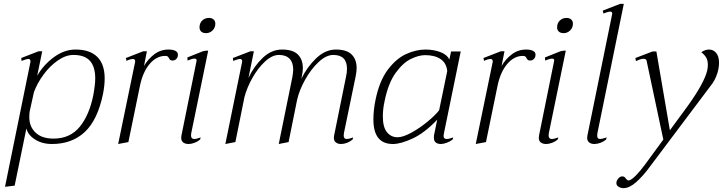

<svg xmlns="http://www.w3.org/2000/svg" viewBox="-20 -737 3750 996"><path d="M138 -416V-420Q138 -431 127 -431Q117 -431 92 -421L90 -436L180 -471H199L173 -344Q205 -400 259 -440Q313 -480 372 -480Q446 -480 484.5 -442Q523 -404 523 -330Q523 -293 514 -248Q486 -114 419.5 -52Q353 10 249 10Q198 10 161 -14Q124 -38 117 -71L56 226L6 232ZM464 -243Q474 -298 474 -330Q474 -391 446.5 -421.5Q419 -452 361 -452Q321 -452 279.5 -423Q238 -394 205.5 -349.5Q173 -305 156 -259L134 -159Q132 -149 132 -129Q132 -80 164.5 -49Q197 -18 258 -18Q343 -18 393 -78.5Q443 -139 464 -243Z M903 -453Q903 -440 895 -431.5Q887 -423 875 -423Q867 -423 863.5 -426Q860 -429 857 -434Q854 -441 850 -444Q846 -447 837 -447Q792 -447 756.5 -405.5Q721 -364 706 -292L646 0L593 10L681 -416V-420Q681 -431 669 -431Q663 -431 653 -428Q643 -425 636 -421L633 -436L723 -471H742L727 -395Q748 -431 780.5 -455.5Q813 -480 854 -480Q876 -480 889.5 -473.5Q903 -467 903 -453Z M1015 -595Q1015 -617 1029 -630.5Q1043 -644 1064 -644Q1079 -644 1088 -636Q1097 -628 1097 -614Q1097 -593 1082.5 -579Q1068 -565 1049 -565Q1033 -565 1024 -573Q1015 -581 1015 -595ZM920 -22Q920 -29 921 -33L999 -418L1000 -424Q1000 -433 988 -433Q978 -433 953 -423L952 -439L1032 -471L1048 -474H1060L972 -46Q971 -41 971 -34Q971 -16 988 -16Q999 -16 1021 -24L1018 -13Q1005 -2 988.5 4Q972 10 958 10Q941 10 930.5 2Q920 -6 920 -22Z M1764 -46Q1763 -41 1763 -33Q1763 -16 1779 -16Q1790 -16 1812 -24L1809 -13Q1796 -2 1780 4Q1764 10 1749 10Q1733 10 1722.5 2Q1712 -6 1712 -22Q1712 -29 1713 -33L1774 -334Q1780 -360 1780 -380Q1780 -452 1709 -452Q1672 -452 1632.5 -415Q1593 -378 1562.5 -323Q1532 -268 1521 -218L1477 0L1426 10L1496 -334Q1501 -361 1501 -376Q1501 -413 1482 -432.5Q1463 -452 1427 -452Q1392 -452 1355.5 -418.5Q1319 -385 1290 -334Q1261 -283 1248 -233L1201 0L1149 10L1236 -416V-420Q1236 -431 1225 -431Q1215 -431 1190 -421L1188 -436L1279 -471H1297L1269 -333Q1297 -393 1342.5 -436.5Q1388 -480 1443 -480Q1499 -480 1525 -454.5Q1551 -429 1551 -383Q1551 -365 1546 -342L1543 -328Q1572 -388 1619.5 -434Q1667 -480 1723 -480Q1778 -480 1804 -454.5Q1830 -429 1830 -384Q1830 -366 1825 -341Z M1917 -117Q1917 -167 1928 -219Q1948 -317 1991.5 -375Q2035 -433 2086.5 -456.5Q2138 -480 2187 -480Q2229 -480 2264 -467Q2299 -454 2311 -428L2320 -470H2370L2283 -46Q2281 -36 2281 -32Q2281 -16 2297 -16Q2309 -16 2331 -24L2328 -13Q2315 -3 2297.5 3.5Q2280 10 2267 10Q2251 10 2241 2.5Q2231 -5 2231 -21V-33L2248 -116Q2182 -47 2120.5 -18.5Q2059 10 2018 10Q1917 10 1917 -117ZM2258 -165 2300 -368Q2296 -410 2265.5 -430.5Q2235 -451 2185 -451Q2153 -451 2112 -431.5Q2071 -412 2032.5 -359Q1994 -306 1975 -212Q1966 -172 1966 -133Q1966 -77 1987.5 -51Q2009 -25 2042 -25Q2071 -25 2114.5 -49Q2158 -73 2198.5 -106.5Q2239 -140 2258 -165Z M2758 -453Q2758 -440 2750 -431.5Q2742 -423 2730 -423Q2722 -423 2718.5 -426Q2715 -429 2712 -434Q2709 -441 2705 -444Q2701 -447 2692 -447Q2647 -447 2611.5 -405.5Q2576 -364 2561 -292L2501 0L2448 10L2536 -416V-420Q2536 -431 2524 -431Q2518 -431 2508 -428Q2498 -425 2491 -421L2488 -436L2578 -471H2597L2582 -395Q2603 -431 2635.5 -455.5Q2668 -480 2709 -480Q2731 -480 2744.5 -473.5Q2758 -467 2758 -453Z M2870 -595Q2870 -617 2884 -630.5Q2898 -644 2919 -644Q2934 -644 2943 -636Q2952 -628 2952 -614Q2952 -593 2937.5 -579Q2923 -565 2904 -565Q2888 -565 2879 -573Q2870 -581 2870 -595ZM2775 -22Q2775 -29 2776 -33L2854 -418L2855 -424Q2855 -433 2843 -433Q2833 -433 2808 -423L2807 -439L2887 -471L2903 -474H2915L2827 -46Q2826 -41 2826 -34Q2826 -16 2843 -16Q2854 -16 2876 -24L2873 -13Q2860 -2 2843.5 4Q2827 10 2813 10Q2796 10 2785.5 2Q2775 -6 2775 -22Z M3026 -22Q3026 -29 3027 -33L3155 -661L3156 -666Q3156 -677 3144 -677Q3137 -677 3110 -667L3107 -682L3197 -717H3216L3079 -46Q3078 -41 3078 -33Q3078 -16 3093 -16Q3103 -16 3127 -24L3124 -13Q3111 -2 3094.5 4Q3078 10 3063 10Q3047 10 3036.5 2Q3026 -6 3026 -22Z M3710 -411Q3710 -397 3707 -380Q3704 -363 3696 -342.5Q3688 -322 3677 -306L3348 132Q3315 177 3280 208Q3245 239 3214 239Q3200 239 3187.5 231Q3175 223 3178 207Q3180 197 3188.5 187.5Q3197 178 3208 178Q3215 178 3219 181Q3223 184 3228.5 191.5Q3234 199 3240 199Q3253 199 3277 175Q3301 151 3325 118L3421 -13L3334 -423Q3332 -432 3317 -432Q3309 -432 3298 -428Q3287 -424 3279 -420L3276 -436L3365 -470H3385L3455 -61L3551 -192Q3635 -310 3649 -373Q3652 -388 3652 -401Q3652 -424 3643 -439Q3634 -454 3618 -466Q3638 -480 3658 -480Q3681 -480 3695.5 -462Q3710 -444 3710 -411Z"/></svg>

Font: Taviraj ExtraLight
Style: Italic
Weight: 275
Italic angle: -12°
Designer: Katatrad Team
Foundry: CadsonDemak
Version: Version 1.001